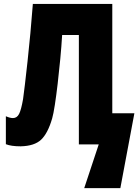

<svg xmlns="http://www.w3.org/2000/svg" viewBox="-20 -734 710 976"><path d="M550.8 -158.2H663.1L591.8 222.2H408.2L481.9 0H380.9V-556.2H295.9Q292.5 -498.5 286.4 -434.1Q280.3 -369.6 273.2 -308.8Q266.1 -248 258.8 -200.9Q251.5 -153.8 245.1 -131.8Q223.1 -56.2 189 -23.9Q154.8 8.3 85 9.8Q36.6 9.8 9.8 -1V-143.1Q30.8 -133.8 45.9 -133.8Q66.4 -133.8 77.1 -155Q87.9 -176.3 97.2 -230Q100.6 -253.9 106.7 -304.7Q112.8 -355.5 120.1 -423.1Q127.4 -490.7 134.5 -565.9Q141.6 -641.1 147 -713.9H550.8Z"/></svg>

Font: Open Sans Condensed ExtraBold
Style: Regular
Weight: 800
Width: 3
Designer: Monotype Design Team
Foundry: Monotype Imaging Inc.
Version: Version 3.000; ttfautohint (v1.8.4)